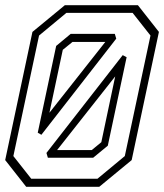

<svg xmlns="http://www.w3.org/2000/svg" viewBox="-35 -720 632 740"><path d="M66 0 -15 -103 90 -597 215 -700H496.5L577.5 -597L472.5 -103L347.5 0ZM185 -141.5H318.5L355.5 -172L409 -425.5ZM149.5 -112 144 -130.5 438 -507.5 453 -499.5 380.5 -158.5 324 -112ZM85.5 -31H340.5L446 -118.5L545 -583L476 -670.5H221L115.5 -583L16.5 -118.5ZM110.5 -208.5 181.5 -543 237.5 -589.5H407.5L413 -571L124.5 -200.5ZM155.5 -285.5 371 -558.5H244.5L207 -528Z"/></svg>

Font: Tourney Light
Style: Italic
Weight: 300
Italic angle: -12°
Version: Version 1.015